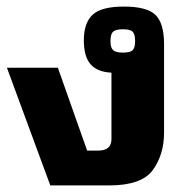

<svg xmlns="http://www.w3.org/2000/svg" viewBox="-20 -564 561 584"><path d="M1 -358H156L245 -106H279Q319 -106 319 -141V-343Q276 -345 255.5 -368.5Q235 -392 235 -441Q235 -494 261.5 -519Q288 -544 357 -544Q427 -544 453 -518.5Q479 -493 479 -430V-161Q479 -94 445 -47Q411 0 312 0H133ZM391 -439Q391 -460 383.5 -467.5Q376 -475 354 -475Q332 -475 324 -467.5Q316 -460 316 -439Q316 -419 324 -411.5Q332 -404 354 -404Q376 -404 383.5 -411.5Q391 -419 391 -439Z"/></svg>

Font: Pridi SemiBold
Style: Regular
Weight: 600
Designer: Katatrad Team
Foundry: CadsonDemak
Version: Version 1.001